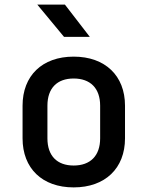

<svg xmlns="http://www.w3.org/2000/svg" viewBox="-20 -805 640 834"><path d="M370 -645 262 -785H142L258 -645ZM300 9C437 9 523 -74 523 -204V-346C523 -476 437 -559 300 -559C163 -559 78 -476 78 -346V-204C78 -74 163 9 300 9ZM300 -86C228 -86 186 -128 186 -204V-346C186 -422 228 -464 300 -464C372 -464 415 -422 415 -346V-204C415 -128 372 -86 300 -86Z"/></svg>

Font: Tekne LDO SemiBold
Style: Regular
Weight: 600
Monospace: yes
Designer: Alessio Laiso, Mario Rullo, Paolo Rosset
Foundry: Alessio Laiso
Version: Version 1.000;hotconv 1.0.109;makeotfexe 2.5.65596